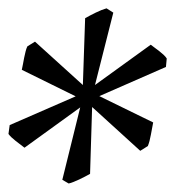

<svg xmlns="http://www.w3.org/2000/svg" viewBox="-23 -782 416 456"><path d="M202.6 -580.1 335 -675.8Q339.4 -672.4 344.7 -668.5Q350.1 -664.6 355.7 -660.2Q361.3 -655.8 366 -651.4Q370.6 -647 373 -643.1L371.1 -623L212.9 -553.7L340.8 -491.2Q338.4 -479 335.4 -462.4Q332.5 -445.8 328.1 -435.1L310.1 -423.8L195.8 -527.8L190.9 -369.1Q185.5 -366.2 178.7 -362.5Q171.9 -358.9 165 -355.7Q158.2 -352.5 151.6 -349.9Q145 -347.2 140.1 -346.2L125 -355L167.5 -526.9L35.2 -431.2Q25.9 -438 14.2 -447.3Q2.4 -456.5 -2.9 -463.9L0 -484.9L156.7 -553.2L28.8 -616.2Q30.3 -622.1 31.5 -629.6Q32.7 -637.2 34.4 -645Q36.1 -652.8 37.8 -659.9Q39.6 -667 42 -671.9L60.1 -683.1L173.8 -580.1L179.2 -738.8Q184.1 -741.7 190.7 -745.1Q197.3 -748.5 204.3 -752Q211.4 -755.4 218 -758.1Q224.6 -760.7 230 -762.2L246.1 -752Z"/></svg>

Font: Gentium Plus CyrE
Style: Italic
Weight: 400
Italic angle: -8°
Designer: J. Victor Gaultney, Annie Olsen, Iska Routamaa, Becca Hirsbrunner
Foundry: SIL International
Version: Version 5.000